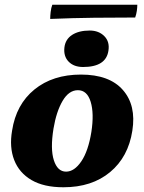

<svg xmlns="http://www.w3.org/2000/svg" viewBox="-20 -782 610 811"><path d="M248 9Q165 9 113 -21.5Q61 -52 40 -106Q19 -160 31 -230Q48 -341 125.5 -404Q203 -467 322 -467Q442 -467 499 -402Q556 -337 539 -230Q522 -119 445 -55Q368 9 248 9ZM259 -57Q294 -57 323.5 -100.5Q353 -144 366 -225Q378 -303 363 -352Q348 -401 309 -401Q271 -401 244.5 -356Q218 -311 206 -239Q192 -153 207.5 -105Q223 -57 259 -57ZM331 -499Q292 -499 270 -521.5Q248 -544 252 -581Q256 -616 284.5 -634.5Q313 -653 359 -653Q397 -653 420.5 -629.5Q444 -606 438 -568Q428 -499 331 -499ZM192 -702Q192 -715 194 -732Q196 -749 201 -762H560Q560 -751 558 -736.5Q556 -722 551 -708Q466 -708 377 -707Q288 -706 192 -702Z"/></svg>

Font: Vollkorn ExtraBold
Style: Italic
Weight: 800
Italic angle: -11°
Designer: Friedrich Althausen
Foundry: Friedrich Althausen
Version: Version 5.000; ttfautohint (v1.8.3)